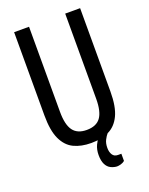

<svg xmlns="http://www.w3.org/2000/svg" viewBox="-159 -769 800 1028"><g transform="rotate(-20 241.0 -255.0)"><path d="M239 12Q182 12 140.5 -8Q99 -28 76 -77Q53 -126 53 -213V-687H138V-202Q138 -129 162.5 -95.5Q187 -62 240 -62Q295 -62 319.5 -95.5Q344 -129 344 -202V-687H429V-213Q429 -126 405.5 -77Q382 -28 339.5 -8Q297 12 239 12ZM325 177Q307 176 290 167.5Q273 159 263 139Q253 119 253 86Q253 55 264.5 30.5Q276 6 291 -12H339V-8Q329 3 319.5 21.5Q310 40 310 66Q310 90 320 105.5Q330 121 351 121H370V162Q360 170 347.5 173.5Q335 177 325 177Z"/></g></svg>

Font: Archivo ExtraCondensed
Style: Regular
Weight: 400
Width: 2
Designer: Hector Gatti
Foundry: Omnibus-Type
Version: Version 2.001